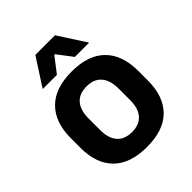

<svg xmlns="http://www.w3.org/2000/svg" viewBox="-197 -802 931 931"><g transform="rotate(-45 268.5 -336.5)"><path d="M269 13.5Q155 13.5 96.2 -45Q37.5 -103.5 37.5 -211.5V-278Q37.5 -386.5 96.2 -445.2Q155 -504 269 -504Q382.5 -504 441 -445.2Q499.5 -386.5 499.5 -278V-211.5Q499.5 -103.5 441.2 -45Q383 13.5 269 13.5ZM269 -89Q319 -89 345.2 -119Q371.5 -149 371.5 -205V-284.5Q371.5 -341.5 345.2 -371.8Q319 -402 269 -402Q218.5 -402 192.2 -371.8Q166 -341.5 166 -284.5V-205Q166 -149 192.2 -119Q218.5 -89 269 -89ZM201.5 -685.5H336L427 -544.5V-543H330L271 -620.5H266.5L207 -543H110.5V-544.5Z"/></g></svg>

Font: Anek Latin SemiBold
Style: Regular
Weight: 600
Designer: Yesha Goshar
Foundry: Ek Type
Version: Version 1.003